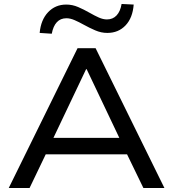

<svg xmlns="http://www.w3.org/2000/svg" viewBox="-20 -948 872 968"><path d="M24 0 371 -705H462L809 0H703L606 -200L656 -170H175L225 -200L129 0ZM414 -599 239 -231 210 -253H621L592 -231L417 -599ZM241 -778 180 -782Q186 -848 222.5 -886.5Q259 -925 314 -925Q345 -925 374 -912.5Q403 -900 431 -884Q457 -869 478.5 -859.5Q500 -850 519 -850Q549 -850 568 -870.5Q587 -891 593 -928L654 -925Q649 -858 613 -820Q577 -782 521 -782Q490 -782 460 -795Q430 -808 403 -823Q378 -837 356 -846.5Q334 -856 315 -856Q285 -856 266.5 -836Q248 -816 241 -778Z"/></svg>

Font: Nunito Sans 10pt SemiExpanded Medium
Style: Regular
Weight: 500
Width: 6
Designer: Vernon Adams
Foundry: Vernon Adams
Version: Version 3.101;gftools[0.9.27]